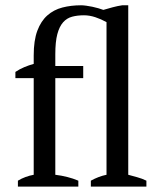

<svg xmlns="http://www.w3.org/2000/svg" viewBox="-20 -692 596 712"><path d="M375 -609.9Q355 -621.1 333.5 -628.2Q312 -635.3 291.5 -635.3Q267.1 -635.3 247.6 -630.1Q228 -625 214.1 -609.4Q200.2 -593.8 192.6 -565.4Q185.1 -537.1 185.1 -490.7V-447.3H288.6V-402.3H185.1V-43.9Q208.5 -41 229.7 -35.6Q251 -30.3 270.5 -22V0H46.4V-22Q60.1 -30.3 74.7 -35.6Q89.4 -41 105 -43.9V-402.3H37.1V-425.3Q53.2 -436 70.3 -443.1Q87.4 -450.2 105 -455.1V-486.3Q105 -542 118.4 -577.9Q131.8 -613.8 155.5 -634.8Q179.2 -655.8 211.2 -664.1Q243.2 -672.4 280.8 -672.4Q288.6 -672.4 299.6 -670.9Q310.5 -669.4 322.3 -667Q334 -664.6 344.7 -661.4Q355.5 -658.2 363.3 -655.3Q379.4 -660.2 397.7 -665Q416 -669.9 433.1 -672.4H455.6V-43.9Q469.7 -40 488.5 -34.9Q507.3 -29.8 522.9 -22V0H316.9V-22Q331.1 -29.8 345.7 -35.4Q360.4 -41 375 -43.9Z"/></svg>

Font: PT Astra Serif
Style: Regular
Weight: 400
Designer: A.Korolkova, I. Chaeva
Foundry: ParaType Ltd
Version: Version 1.002